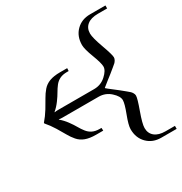

<svg xmlns="http://www.w3.org/2000/svg" viewBox="-166 -831 905 954"><g transform="rotate(-30 286.5 -354.0)"><path d="M573.2 -708V-690.9H520Q480 -690.9 458.5 -673.3Q437 -655.8 437 -625Q437 -601.1 459 -540.3Q481 -479.5 481 -463.9Q481 -456.1 476.3 -448.2Q471.7 -440.4 467.3 -436.5Q462.9 -432.6 451.2 -422.9Q422.4 -398.9 397.9 -380.4Q373.5 -361.8 366.2 -355V-353Q373.5 -346.2 397.9 -327.6Q422.4 -309.1 451.2 -285.2Q462.9 -275.4 467.3 -271.5Q471.7 -267.6 476.3 -259.8Q481 -252 481 -244.1Q481 -228.5 459 -167.7Q437 -106.9 437 -83Q437 -52.2 458.5 -34.7Q480 -17.1 520 -17.1H573.2V0H484.9Q436.5 0 405.3 -31.2Q374 -62.5 374 -112.8Q374 -135.7 393.6 -186.8Q413.1 -237.8 413.1 -257.8Q413.1 -279.8 384.5 -305.9Q356 -332 316.9 -332H108.9Q95.7 -332 89.8 -334V-332Q109.4 -315.4 125.5 -293.5Q141.6 -271.5 151.1 -254.6Q160.6 -237.8 172.4 -222.7Q184.1 -207.5 200.9 -199.2Q217.8 -190.9 242.2 -190.9H252L252.9 -174.8H211.9Q175.8 -174.8 151.6 -183.8Q127.4 -192.9 111.8 -211.2Q96.2 -229.5 85.4 -249Q74.7 -268.6 56.4 -298.3Q38.1 -328.1 17.1 -352.1V-356Q38.1 -379.9 56.4 -409.7Q74.7 -439.5 85.4 -459Q96.2 -478.5 111.8 -496.8Q127.4 -515.1 151.6 -524.2Q175.8 -533.2 211.9 -533.2H252.9L252 -517.1H242.2Q217.8 -517.1 200.9 -508.8Q184.1 -500.5 172.4 -485.4Q160.6 -470.2 151.1 -453.4Q141.6 -436.5 125.5 -414.6Q109.4 -392.6 89.8 -376V-374Q95.7 -376 108.9 -376H316.9Q356 -376 384.5 -402.1Q413.1 -428.2 413.1 -450.2Q413.1 -470.2 393.6 -521.2Q374 -572.3 374 -595.2Q374 -645.5 405.3 -676.8Q436.5 -708 484.9 -708Z"/></g></svg>

Font: FoglihtenFr01
Style: Regular
Weight: 500
Version: Version 0.68